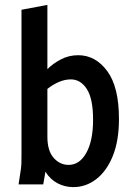

<svg xmlns="http://www.w3.org/2000/svg" viewBox="-20 -755 545 786"><path d="M56 0 63 -46Q67 -68 67.5 -85Q68 -102 68 -123V-715L174 -735V-472Q197 -495 229.5 -512Q262 -529 300 -529Q371 -529 419 -464Q467 -399 467 -268Q467 -179 442 -117Q417 -55 374.5 -22Q332 11 280 11Q246 11 216 -4.5Q186 -20 166 -52L157 0ZM174 -195Q174 -138 199.5 -109Q225 -80 261 -80Q306 -80 333.5 -129.5Q361 -179 361 -265Q361 -351 335.5 -390.5Q310 -430 270 -430Q245 -430 220 -419Q195 -408 174 -391Z"/></svg>

Font: Radio Canada Condensed Medium
Style: Regular
Weight: 500
Width: 3
Designer: Charles Daoud, Etienne Aubert Bonn, Alexandre Saumier Demers, Jacques Le Bailly
Foundry: Radio-Canada
Version: Version 2.104; ttfautohint (v1.8.4.7-5d5b);gftools[0.9.28.de